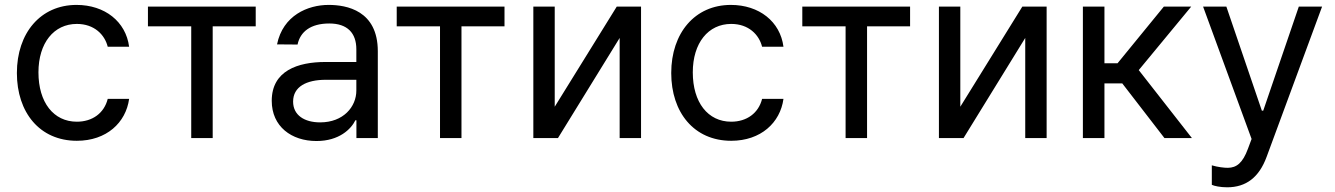

<svg xmlns="http://www.w3.org/2000/svg" viewBox="-20 -573 5541 797"><path d="M299 11.4C421.9 11.4 502.5 -63.6 516 -162.6H427.2C412.3 -103 363.3 -67.8 299 -67.8C202.1 -67.8 139.6 -148.1 139.6 -272.7C139.6 -394.5 203.5 -473.7 299 -473.7C371.4 -473.7 414.8 -429 427.2 -378.9H516C502.5 -483.3 415.1 -552.6 297.6 -552.6C148.4 -552.6 50.1 -436.1 50.1 -269.9C50.1 -106.5 144.5 11.4 299 11.4Z M594.1 -463.8H773.8V0H862.9V-463.8H1041.5V-545.5H594.1Z M1293.7 12.4C1387.8 12.4 1437.5 -37.3 1455.3 -73.9H1459.5V0H1548.3V-360.1C1548.3 -529.8 1418.3 -552.6 1344.1 -552.6C1257.8 -552.6 1154.5 -509.2 1130 -388.8L1215.2 -388.1C1226.2 -441.1 1269.2 -475.5 1346.9 -475.5C1421.9 -475.5 1459.2 -436.1 1459.2 -368.3V-315.7H1331C1216.3 -315.7 1108 -279.5 1108 -154.5C1108 -47.9 1190 12.4 1293.7 12.4ZM1196.7 -151.3C1196.7 -213.4 1252.5 -241.5 1331 -241.8H1459.2V-197.1C1459.2 -130 1405.5 -65 1308.9 -65C1244 -65 1196.7 -94.5 1196.7 -151.3Z M1626.8 -463.8H1806.5V0H1895.6V-463.8H2074.2V-545.5H1626.8Z M2282.7 -130V-545.5H2193.9V0H2296.2L2552.2 -415.5V0H2641V-545.5H2540.1Z M3015.3 11.4C3138.1 11.4 3218.8 -63.6 3232.2 -162.6H3143.5C3128.6 -103 3079.5 -67.8 3015.3 -67.8C2918.3 -67.8 2855.8 -148.1 2855.8 -272.7C2855.8 -394.5 2919.7 -473.7 3015.3 -473.7C3087.7 -473.7 3131 -429 3143.5 -378.9H3232.2C3218.8 -483.3 3131.4 -552.6 3013.8 -552.6C2864.7 -552.6 2766.3 -436.1 2766.3 -269.9C2766.3 -106.5 2860.8 11.4 3015.3 11.4Z M3310.4 -463.8H3490.1V0H3579.2V-463.8H3757.8V-545.5H3310.4Z M3966.3 -130V-545.5H3877.5V0H3979.8L4235.8 -415.5V0H4324.6V-545.5H4223.7Z M4475.1 0H4564.6V-226.9H4638.5L4813.6 0H4927.6L4707 -282L4924.7 -545.5H4811.1L4619 -310.4H4564.6V-545.5H4475.1Z M5073.9 204.5C5152.7 204.5 5206.7 163 5237.9 77.8L5468 -545.5H5371.4L5223.7 -113.6H5218L5070.7 -545.5H4974.1L5175.4 3.9L5160.2 44.7C5138.5 103.7 5112.9 123.2 5077.1 123.6C5063.9 123.9 5034.8 120.7 5010.3 113.3V194.2C5020.2 198.9 5044.7 204.5 5073.9 204.5Z"/></svg>

Font: Margiela Sans Text
Style: Regular
Weight: 400
Designer: Stefan Endress, Andreas Faust
Version: Version 1.100;FEAKit 1.0